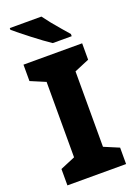

<svg xmlns="http://www.w3.org/2000/svg" viewBox="-172 -1092 758 1067"><g transform="rotate(-20 206.5 -558.5)"><path d="M380 -93H33V-190L121 -227V-673L33 -710V-807H380V-710L292 -673V-227L380 -190ZM218 -1024Q234 -1002 256 -974.5Q278 -947 300.5 -921.5Q323 -896 339 -877V-864H227Q207 -877 180.5 -896.5Q154 -916 125.5 -938Q97 -960 72 -980Q47 -1000 31 -1014V-1024Z"/></g></svg>

Font: Noto Sans Kannada UI ExtraBold
Style: Regular
Weight: 800
Designer: Jelle Bosma - Monotype Design Team
Foundry: Monotype Imaging Inc.
Version: Version 2.005; ttfautohint (v1.8.4.7-5d5b)